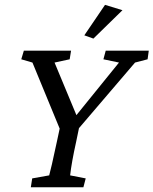

<svg xmlns="http://www.w3.org/2000/svg" viewBox="-20 -786 644 806"><path d="M372.1 -624 334 -637.7 420.9 -765.6 494.1 -743.2ZM546.9 -523.4 311.5 -248 299.8 -191.4Q280.3 -103.5 274.4 -49.8L339.8 -37.1L330.1 0H109.4L115.2 -37.1L186.5 -49.8Q193.4 -72.8 218.8 -191.4L230.5 -246.1L116.2 -523.4L69.3 -537.1L80.1 -573.2H278.3L272.5 -537.1L209 -523.4L300.8 -302.7L479.5 -523.4L414.1 -537.1L423.8 -573.2H604.5L599.6 -537.1Z"/></svg>

Font: Crimson Pro
Style: Italic
Weight: 400
Italic angle: -12°
Designer: Jacques Le Bailly
Foundry: Baron von Fonthausen
Version: Version 1.003